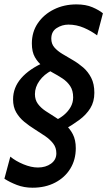

<svg xmlns="http://www.w3.org/2000/svg" viewBox="-22 -770 488 874"><path d="M214 -449.5Q178.5 -431.5 157.8 -402.5Q137 -373.5 137 -341.5Q137 -315.5 150.5 -297.2Q164 -279 185.2 -264.8Q206.5 -250.5 230.2 -236Q254 -221.5 275 -203.2Q296 -185 309.5 -159Q323 -133 323 -95.5Q323 -43 298.2 -2.5Q273.5 38 229 61.2Q184.5 84.5 126 84.5Q87.5 84.5 54.5 71.8Q21.5 59 -2 43.5L25 -57Q49 -37 84.5 -22.2Q120 -7.5 150.5 -7.5Q186 -7.5 210.2 -25Q234.5 -42.5 234.5 -72Q234.5 -98 220.2 -116.5Q206 -135 183.5 -150.5Q161 -166 136 -181.5Q111 -197 88.5 -215.5Q66 -234 51.8 -258.5Q37.5 -283 37.5 -317.5Q37.5 -371.5 74.5 -414Q111.5 -456.5 180 -486.5ZM311 -326.5Q311 -358 297.5 -378.2Q284 -398.5 262.5 -412.8Q241 -427 217 -439.8Q193 -452.5 171.8 -469Q150.5 -485.5 136.8 -509.8Q123 -534 123 -572Q123 -624.5 150.2 -664.5Q177.5 -704.5 223.5 -727.2Q269.5 -750 326 -750Q368.5 -750 398.8 -737Q429 -724 446.5 -709.5L420 -609Q393.5 -629 359.8 -643.5Q326 -658 289.5 -658Q260.5 -658 236 -642.2Q211.5 -626.5 211.5 -594Q211.5 -570.5 225.5 -554.2Q239.5 -538 262 -524.5Q284.5 -511 309.5 -496.5Q334.5 -482 356.8 -462.8Q379 -443.5 393.2 -415.8Q407.5 -388 407.5 -347.5Q407.5 -307 389 -277.2Q370.5 -247.5 338.8 -224Q307 -200.5 268 -178.5L228 -221.5Q250.5 -231 269.5 -247Q288.5 -263 299.8 -283.2Q311 -303.5 311 -326.5Z"/></svg>

Font: Cabin
Style: Bold Italic
Weight: 700
Width: 4
Italic angle: -10°
Designer: Pablo Impallari
Foundry: Pablo Impallari. http://www.impallari.com Igino Marini. http://www.ikern.com
Version: Version 3.001